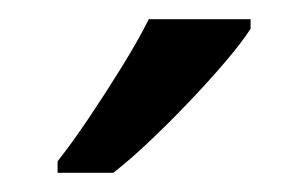

<svg xmlns="http://www.w3.org/2000/svg" viewBox="-20 -786 321 200"><path d="M241 -756Q232 -742 215 -722Q198 -702 177.5 -680.5Q157 -659 136.5 -639.5Q116 -620 98 -606H40V-618Q55 -637 72.5 -663Q90 -689 107 -716.5Q124 -744 135 -766H241Z"/></svg>

Font: Noto Sans Bassa Vah
Style: Regular
Weight: 400
Designer: Monotype Design Team
Foundry: Monotype Imaging Inc.
Version: Version 2.002